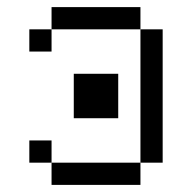

<svg xmlns="http://www.w3.org/2000/svg" viewBox="-20 -520 540 540"><path d="M375 -437.5H125V-500H375ZM62.5 -125H125V-62.5H62.5ZM62.5 -437.5H125V-375H62.5ZM125 -62.5H375V0H125ZM187.5 -312.5H312.5V-187.5H187.5ZM375 -437.5H437.5V-62.5H375Z"/></svg>

Font: 寒蝉点阵体 16px
Style: Regular
Weight: 400
Designer: Designed by Warren2060
Foundry: ChillType
Version: Version 1.000